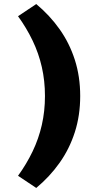

<svg xmlns="http://www.w3.org/2000/svg" viewBox="-20 -736 503 948"><path d="M159 192 69 132Q111 74 141 11.5Q171 -51 186.5 -119Q202 -187 202 -262Q202 -337 186.5 -405Q171 -473 141 -535.5Q111 -598 69 -656L159 -716Q226 -660 274.5 -591.5Q323 -523 349.5 -440.5Q376 -358 376 -262Q376 -166 349.5 -83.5Q323 -1 274.5 67.5Q226 136 159 192Z"/></svg>

Font: REM
Style: Bold
Weight: 700
Designer: Octavio Pardo
Foundry: Ashler Design
Version: Version 1.005;gftools[0.9.28]